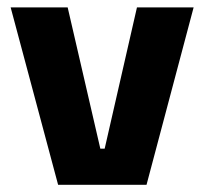

<svg xmlns="http://www.w3.org/2000/svg" viewBox="-20 -512 566 532"><path d="M270 -100 359.5 -491.5H516.5L386 0H141L9.5 -491.5H167.5L258 -100Z"/></svg>

Font: Anek Odia
Style: Bold
Weight: 700
Designer: Yesha Goshar & Mahesh Sahu (Odia), Yesha Goshar (Latin)
Foundry: Ek Type
Version: Version 1.003